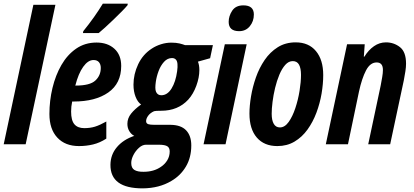

<svg xmlns="http://www.w3.org/2000/svg" viewBox="-27 -786 2254 1046"><path d="M-6.8 0 154.8 -759.8H274.9L112.8 0Z M403.3 9.8Q328.1 9.8 285.2 -36.4Q242.2 -82.5 242.2 -165Q242.2 -237.3 258.8 -306.6Q275.4 -376 307.6 -431.9Q339.8 -487.8 387.9 -521Q436 -554.2 499 -554.2Q559.1 -554.2 596.2 -520.5Q633.3 -486.8 633.3 -426.8Q633.3 -331.5 563 -282.2Q492.7 -232.9 374 -232.9H366.2Q360.4 -206.1 360.4 -178.2Q360.4 -129.9 378.4 -108.9Q396.5 -87.9 432.1 -87.9Q463.9 -87.9 490.2 -95.9Q516.6 -104 552.2 -124V-30.8Q516.6 -7.8 479.7 1Q442.9 9.8 403.3 9.8ZM383.3 -319.8H386.2Q462.9 -319.8 492.4 -347.2Q522 -374.5 522 -416Q522 -435.5 512 -447.3Q502 -459 482.4 -459Q452.6 -459 426.3 -422.1Q399.9 -385.3 383.3 -319.8ZM424.8 -606 426.8 -616.2Q489.3 -693.4 533.2 -766.1H668.9L668 -757.8Q657.2 -744.6 636.2 -723.4Q615.2 -702.1 591.1 -679Q566.9 -655.8 545.2 -636Q523.4 -616.2 510.7 -606Z M751 240.2Q573.7 240.7 574.7 111.8Q575.2 56.6 609.9 15.6Q644.5 -25.4 704.6 -45.9Q689.5 -52.7 678.2 -70.3Q667 -87.9 667 -111.3Q667 -141.6 687 -166.7Q707 -191.9 741.7 -216.8Q723.1 -229.5 711.7 -258.5Q700.2 -287.6 700.2 -324.7Q700.2 -381.8 725.8 -436Q751.5 -490.2 800.3 -521.5Q822.3 -536.1 850.1 -544.9Q877.9 -553.7 906.2 -553.7Q933.1 -553.7 951.7 -549.1Q970.2 -544.4 981.4 -540H1132.8L1117.7 -468.8L1051.3 -450.2Q1059.1 -431.6 1059.1 -404.3Q1059.1 -363.8 1042.5 -318.6Q1025.9 -273.4 998.5 -243.2Q942.4 -182.6 851.1 -182.6Q818.8 -182.6 812.5 -180.2Q791.5 -170.9 780.3 -155.5Q769 -140.1 769 -126Q769 -113.3 781.2 -109.4Q791 -106 814.9 -106H901.4Q959 -105.5 987.1 -75.9Q1015.1 -46.4 1015.1 6.3Q1015.1 72.3 985.6 121.8Q956.1 171.4 905.8 200.2Q840.3 239.3 751 240.2ZM851.6 -267.1Q884.8 -267.1 907.5 -303.7Q930.2 -340.3 938 -397.9Q944.8 -446.8 931.6 -460.9Q923.8 -469.7 910.2 -469.7Q885.3 -469.7 866.7 -449.2Q848.1 -428.7 836.9 -398.7Q825.7 -368.7 821.8 -339.8Q819.3 -321.8 819.3 -308.3Q819.3 -294.9 823.2 -285.6Q831.5 -267.1 851.6 -267.1ZM755.4 149.9Q811 149.9 849.6 123Q871.1 108.9 884.3 87.2Q897.5 65.4 897.5 39.1Q897.5 20 885.7 11.7Q872.6 2.4 837.9 2.4H768.6Q749 2.4 730.5 18.8Q711.9 35.2 700 58.3Q688 81.5 688 102.1Q688 129.4 705.3 139.9Q722.7 150.4 755.4 149.9Z M1275.9 -616.2Q1218.8 -616.2 1218.8 -667Q1218.8 -698.7 1238 -727.8Q1257.3 -756.8 1298.8 -756.8Q1356 -756.8 1356 -707Q1356 -669.9 1334 -643.1Q1312 -616.2 1275.9 -616.2ZM1082 0 1197.8 -544.9H1316.9L1201.7 0Z M1483.9 9.8Q1412.1 9.8 1372.1 -36.6Q1332 -83 1332 -167Q1332 -209.5 1340.6 -261Q1349.1 -312.5 1367.2 -364.3Q1385.3 -416 1414.8 -459.2Q1444.3 -502.4 1486.3 -528.8Q1528.3 -555.2 1584 -555.2Q1654.8 -555.2 1694.3 -507.6Q1733.9 -460 1733.9 -377Q1733.9 -329.1 1724.9 -275.9Q1715.8 -222.7 1696.8 -171.9Q1677.7 -121.1 1648.2 -80.1Q1618.7 -39.1 1577.6 -14.6Q1536.6 9.8 1483.9 9.8ZM1498 -91.8Q1524.4 -91.8 1545.7 -121.6Q1566.9 -151.4 1582 -197Q1597.2 -242.7 1605 -291.3Q1612.8 -339.8 1612.8 -377.9Q1612.8 -414.1 1602.1 -433.6Q1591.3 -453.1 1567.9 -453.1Q1545.4 -453.1 1527.1 -432.6Q1508.8 -412.1 1494.9 -378.9Q1481 -345.7 1471.7 -306.9Q1462.4 -268.1 1457.8 -231Q1453.1 -193.8 1453.1 -166Q1453.1 -130.9 1464.4 -111.3Q1475.6 -91.8 1498 -91.8Z M1748 0 1863.8 -544.9H1960L1955.1 -477.1H1958Q1980.5 -513.7 2010.5 -534.4Q2040.5 -555.2 2075.7 -555.2Q2118.7 -555.2 2151.9 -529.3Q2185.1 -503.4 2185.1 -439Q2185.1 -420.9 2181.6 -397.9Q2178.2 -375 2172.9 -348.1L2098.6 0H1979L2046.9 -319.8Q2051.3 -343.3 2055.2 -365.7Q2059.1 -388.2 2059.1 -404.8Q2059.1 -445.8 2024.9 -445.8Q1989.7 -445.8 1967 -402.3Q1944.3 -358.9 1928.7 -287.1L1868.7 0Z"/></svg>

Font: Open Sans Condensed
Style: Bold Italic
Weight: 700
Width: 3
Italic angle: -12°
Designer: Monotype Design Team
Foundry: Monotype Imaging Inc.
Version: Version 3.003; ttfautohint (v1.8.4)